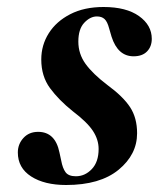

<svg xmlns="http://www.w3.org/2000/svg" viewBox="-20 -515 454 549"><path d="M169 14Q107 14 69 -10.5Q31 -35 31 -79Q31 -103 47 -120.5Q63 -138 89 -138Q138 -138 150 -79L155 -56Q159 -34 167.5 -22.5Q176 -11 197 -11Q223 -11 242.5 -31.5Q262 -52 262 -89Q262 -116 245.5 -141Q229 -166 188 -197Q148 -229 123 -263Q98 -297 98 -345Q98 -386 119.5 -420Q141 -454 181 -474.5Q221 -495 276 -495Q341 -495 377.5 -469Q414 -443 414 -404Q414 -382 400.5 -368Q387 -354 362 -354Q317 -354 299 -410L292 -434Q287 -453 279 -460.5Q271 -468 257 -468Q238 -468 221 -450Q204 -432 204 -396Q204 -361 224.5 -332.5Q245 -304 287 -272Q332 -239 352 -208.5Q372 -178 372 -134Q372 -73 319 -29.5Q266 14 169 14Z"/></svg>

Font: DeepMind Serif Text
Style: Italic
Weight: 400
Italic angle: -12°
Designer: Frank Grießhammer / Modifications: Colophon Foundry
Foundry: Colophon Foundry
Version: Version 5.003; ttfautohint (v1.8.2)